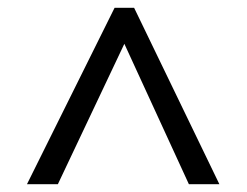

<svg xmlns="http://www.w3.org/2000/svg" viewBox="-20 -739 632 491"><path d="M273 -719H323L541 -268H463L298 -627L128 -268H49Z"/></svg>

Font: utamil85
Style: Book
Weight: 400
Designer: Jelle Bosma - Monotype Design Team
Foundry: Monotype Imaging Inc.
Version: Version 2.003